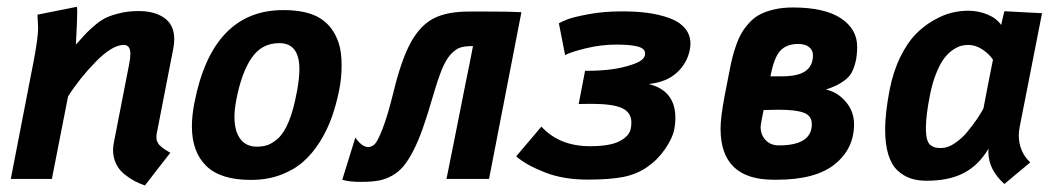

<svg xmlns="http://www.w3.org/2000/svg" viewBox="-20 -534 3145 573"><path d="M206.5 -400.9Q225.1 -421.9 235.6 -433.1Q246.1 -444.3 264.4 -459.7Q282.7 -475.1 299.3 -482.4Q315.9 -489.7 340.3 -495.4Q364.7 -501 393.6 -501Q441.9 -501 470.9 -480.2Q500 -459.5 500 -416.5Q500 -403.3 497.1 -388.7Q488.8 -346.2 472.4 -262.2Q456.1 -178.2 447.8 -135.7Q446.8 -131.8 446.8 -125.5Q446.8 -121.6 447.3 -117.9Q447.8 -114.3 449.5 -111.1Q451.2 -107.9 452.4 -105.5Q453.6 -103 457 -100.1Q460.4 -97.2 461.9 -95.5Q463.4 -93.8 468 -90.8Q472.7 -87.9 474.1 -86.7Q475.6 -85.4 481.2 -82.3Q486.8 -79.1 488.3 -78.1Q475.6 -62 450.4 -29.5Q425.3 2.9 412.6 19.5Q395.5 13.7 380.9 5.9Q366.2 -2 350.8 -14.4Q335.4 -26.9 326.4 -45.4Q317.4 -64 317.4 -85.9Q317.4 -95.2 319.8 -108.4L365.2 -341.3Q369.1 -360.8 369.1 -373Q369.1 -399.9 349.6 -399.9Q314.9 -399.9 266.1 -350.1Q217.3 -300.3 183.1 -246.1L134.8 0H12.2Q23.4 -57.6 45.7 -172.6Q67.9 -287.6 79.1 -344.7Q93.8 -419.9 93.8 -451.2Q93.8 -459 91.8 -490.2Q111.3 -494.1 150.6 -502Q189.9 -509.8 209.5 -513.7Q210.4 -508.8 210.4 -496.6Q210.4 -475.1 206.5 -400.9Z M809.6 -120.6Q846.7 -154.8 865.7 -258.8Q866.2 -260.3 866.7 -262.7Q867.2 -265.1 867.2 -266.6Q873.5 -302.2 873.5 -327.6Q873.5 -405.3 813.5 -405.3Q761.2 -405.3 731 -361.3Q700.7 -317.4 685.1 -235.4Q679.7 -207 679.7 -185.1Q679.7 -143.6 696.8 -119.9Q713.9 -96.2 747.6 -96.2Q767.1 -96.7 780.3 -101.8Q793.5 -106.9 809.6 -120.6ZM728 2.9Q638.2 2.9 595.5 -38.8Q552.7 -80.6 552.7 -156.7Q552.7 -189.5 560.1 -226.6Q613.8 -503.9 825.7 -503.9Q896 -503.9 935.1 -479.7Q974.1 -455.6 990.7 -405.8Q999.5 -379.4 999.5 -339.4Q999.5 -300.8 992.2 -265.1Q983.4 -221.2 970 -183.6Q956.5 -146 934.6 -110.8Q912.6 -75.7 884.5 -51Q856.4 -26.4 816.7 -11.7Q776.9 2.9 729 2.9Z M1001.5 2.4 1040.5 -123.5Q1060.1 -95.2 1078.6 -95.2Q1089.8 -95.2 1098.6 -104Q1107.4 -112.8 1122.3 -151.1Q1137.2 -189.5 1154.8 -261.2Q1178.2 -356.9 1206.1 -407.5Q1233.9 -458 1273.7 -478.8Q1313.5 -499.5 1378.9 -499.5H1437Q1509.3 -499.5 1536.1 -497.6Q1515.6 -392.1 1487.8 -248.8Q1460 -105.5 1439.5 0H1312.5Q1319.3 -33.2 1337.2 -123Q1355 -212.9 1368.2 -279.3L1381.8 -346.2L1391.6 -396.5Q1367.7 -396.5 1353.8 -392.1Q1339.8 -387.7 1325.2 -371.8Q1310.5 -356 1298.6 -326.4Q1286.6 -296.9 1271.5 -245.1Q1255.4 -189.5 1241.9 -151.4Q1228.5 -113.3 1213.4 -84Q1198.2 -54.7 1183.8 -37.6Q1169.4 -20.5 1149.7 -9.5Q1129.9 1.5 1108.9 5.1Q1087.9 8.8 1058.1 8.8Q1020 8.8 1001.5 2.4Z M1520.5 -67.4 1595.7 -156.2Q1649.4 -97.7 1740.7 -97.7Q1800.8 -97.7 1829.3 -112.8Q1857.9 -127.9 1862.3 -149.4Q1864.3 -158.7 1864.3 -168.5Q1864.3 -198.2 1836.7 -211.2Q1809.1 -224.1 1745.1 -224.1Q1738.8 -224.1 1726.1 -223.9Q1713.4 -223.6 1707 -223.6L1726.1 -322.8H1734.9H1737.3H1740.7Q1769.5 -322.8 1803.5 -326.9Q1837.4 -331.1 1869.6 -342.3Q1901.9 -353.5 1904.8 -369.6Q1905.3 -371.1 1905.3 -374Q1905.3 -389.2 1883.8 -395Q1862.3 -400.9 1819.3 -400.9Q1772.9 -400.9 1727.5 -389.6Q1682.1 -378.4 1666.5 -369.6L1647.9 -464.4Q1656.7 -469.7 1674.6 -476.6Q1692.4 -483.4 1737.1 -491.7Q1781.7 -500 1833 -500H1839.4Q1879.9 -500 1913.8 -495.4Q1947.8 -490.7 1977.3 -480.2Q2006.8 -469.7 2023.7 -450.2Q2040.5 -430.7 2040.5 -403.8Q2040.5 -393.6 2038.6 -385.3Q2030.8 -345.7 2000.2 -317.4Q1969.7 -289.1 1916 -283.2Q1995.6 -263.7 1995.6 -182.1Q1995.6 -164.1 1992.2 -147Q1986.8 -121.1 1964.6 -88.9Q1942.4 -56.6 1911.6 -35.6Q1880.9 -14.2 1841.1 -6.1Q1801.3 2 1733.4 2Q1660.6 2 1605.5 -19.8Q1550.3 -41.5 1520.5 -67.4Z M2538.1 -394.5Q2538.1 -368.2 2533 -348.1Q2527.8 -328.1 2520.8 -315.9Q2513.7 -303.7 2500 -293.7Q2486.3 -283.7 2475.1 -278.6Q2463.9 -273.4 2444.8 -266.6Q2479 -259.8 2503.9 -230.7Q2528.8 -201.7 2528.8 -163.1Q2528.8 -90.3 2471.4 -43.9Q2414.1 2.4 2298.3 2.4H2288.6Q2130.4 2.4 2130.4 -149.9Q2130.4 -184.1 2142.6 -248L2156.2 -317.9Q2161.1 -343.3 2165.5 -361.3Q2169.9 -379.4 2177.7 -401.1Q2185.5 -422.9 2194.6 -437.7Q2203.6 -452.6 2217.8 -467.8Q2231.9 -482.9 2249.5 -491.7Q2267.1 -500.5 2291.5 -506.1Q2315.9 -511.7 2345.7 -511.7Q2440.9 -511.7 2489.5 -479.5Q2538.1 -447.3 2538.1 -394.5ZM2406.2 -369.1Q2406.2 -383.8 2394.8 -393.3Q2383.3 -402.8 2362.3 -402.8Q2327.6 -402.8 2308.8 -382.8Q2290 -362.8 2279.3 -306.2H2313.5Q2361.8 -306.2 2384 -322Q2406.2 -337.9 2406.2 -369.1ZM2303.7 -206.5 2258.8 -205.6Q2250 -163.1 2250 -154.3Q2250 -132.3 2264.6 -116.2Q2279.3 -100.1 2304.7 -100.1Q2402.8 -100.1 2402.8 -163.6Q2402.8 -188 2379.6 -197.3Q2356.4 -206.5 2303.7 -206.5Z M2755.4 -250.5Q2743.2 -189.5 2743.2 -151.9Q2743.2 -130.9 2746.8 -117.9Q2750.5 -105 2758.3 -99.9Q2766.1 -94.7 2772.2 -93.5Q2778.3 -92.3 2789.6 -92.3Q2808.1 -92.3 2829.3 -106.4Q2850.6 -120.6 2867.7 -141.6Q2884.8 -162.6 2896.5 -179.9Q2908.2 -197.3 2915 -210.4Q2919.4 -234.9 2929 -283.4Q2938.5 -332 2943.4 -356Q2931.6 -373.5 2911.4 -386.7Q2891.1 -399.9 2869.6 -399.9Q2858.4 -399.9 2847.7 -397Q2836.9 -394 2823 -384.5Q2809.1 -375 2797.4 -359.4Q2785.6 -343.8 2774.2 -315.7Q2762.7 -287.6 2755.4 -250.5ZM3022.9 -154.3Q3020.5 -140.6 3020.5 -130.4Q3020.5 -81.5 3054.7 -49.3Q3041.5 -38.6 3015.9 -17.1Q2990.2 4.4 2977.5 15.1Q2929.7 -27.8 2929.7 -80.6Q2929.7 -86.9 2930.2 -90.3Q2900.4 -40.5 2856.2 -17.6Q2812 5.4 2745.6 5.4Q2718.8 5.4 2698 -1.5Q2677.2 -8.3 2659.2 -24.7Q2641.1 -41 2631.3 -72Q2621.6 -103 2621.6 -147.5Q2621.6 -195.8 2634.8 -265.1Q2645.5 -320.3 2666.7 -363.5Q2688 -406.7 2712.6 -431.9Q2737.3 -457 2766.6 -473.6Q2795.9 -490.2 2820.8 -496.1Q2845.7 -502 2869.1 -502Q2899.9 -502 2927 -490.7Q2954.1 -479.5 2967.8 -459.5Q2969.2 -466.3 2972.4 -480Q2975.6 -493.7 2977.5 -500.5L3089.8 -494.6Q3078.6 -438 3056.4 -324.5Q3034.2 -210.9 3022.9 -154.3Z"/></svg>

Font: Fantasque Sans Mono
Style: Bold Italic
Weight: 700
Italic angle: -11°
Monospace: yes
Designer: Jany Belluz
Version: Version 1.7.1